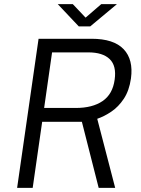

<svg xmlns="http://www.w3.org/2000/svg" viewBox="-20 -911 684 931"><path d="M63 0 167 -723H424Q531.5 -723 579.5 -672.5Q627.5 -622 615 -530.5Q606.5 -471.5 580.5 -432.2Q554.5 -393 520 -369.8Q485.5 -346.5 451.5 -335L538.5 0H458.5L377 -320.5H184.5L138.5 0ZM194 -387.5H347.5Q428.5 -387.5 477.5 -421Q526.5 -454.5 536 -525Q545.5 -592 511.8 -624.5Q478 -657 408.5 -657H232.5ZM362 -783 260 -891H333L395 -825.5L471 -891H547L417.5 -783Z"/></svg>

Font: Public Sans Light
Style: Italic
Weight: 300
Italic angle: -8°
Designer: The Public Sans project authors (U.S. Web Design System). Libre Franklin designed by Pablo Impallari and Rodrigo Fuenzal
Version: Version 1.007; ttfautohint (v1.8.1) -l 8 -r 50 -G 200 -x 14 